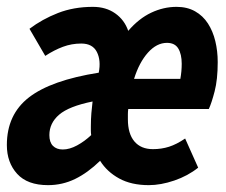

<svg xmlns="http://www.w3.org/2000/svg" viewBox="-39 -528 659 560"><path d="M101 12Q41 12 11 -21Q-19 -54 -19 -105Q-19 -194 45.5 -244Q110 -294 249 -316Q256 -352 243.5 -376.5Q231 -401 198 -401Q170 -401 144.5 -391.5Q119 -382 93 -365L47 -444Q84 -472 130 -490Q176 -508 232 -508Q270 -508 297 -489Q324 -470 335 -438Q366 -474 402 -491Q438 -508 476 -508Q507 -508 530 -495Q553 -482 567.5 -459.5Q582 -437 589 -408Q596 -379 596 -347Q596 -296 587 -261.5Q578 -227 570 -210H335Q334 -202 334 -195Q334 -188 334 -180Q334 -138 353 -115.5Q372 -93 407 -93Q432 -93 454 -100Q476 -107 501 -124L539 -39Q509 -15 469.5 -1.5Q430 12 395 12Q344 12 308.5 -7.5Q273 -27 253 -59Q217 -24 180 -6Q143 12 101 12ZM144 -92Q164 -92 186 -104Q208 -116 227 -134Q226 -140 226 -146.5Q226 -153 226 -159Q226 -180 227.5 -198Q229 -216 231 -232Q162 -218 133.5 -193.5Q105 -169 105 -134Q105 -113 115.5 -102.5Q126 -92 144 -92ZM448 -403Q418 -403 392.5 -374.5Q367 -346 352 -298H487Q489 -309 490 -320Q491 -331 491 -342Q491 -370 481 -386.5Q471 -403 448 -403Z"/></svg>

Font: Source Code Pro
Style: Bold Italic
Weight: 700
Italic angle: -11°
Monospace: yes
Designer: Paul D. Hunt, Teo Tuominen
Foundry: Adobe Systems Incorporated
Version: Version 1.050;PS 1.000;hotconv 16.6.51;makeotf.lib2.5.65220